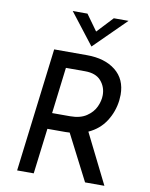

<svg xmlns="http://www.w3.org/2000/svg" viewBox="-101 -1032 863 1105"><g transform="rotate(10 330.0 -479.5)"><path d="M442 -291 587 0H474L337 -267Q329 -266 313 -266H207L174 0H77L166 -723H358Q462 -723 525 -673Q588 -623 588 -532Q588 -521 586 -499Q578 -432 542 -376Q506 -320 442 -291ZM323 -360Q382 -360 418.5 -384.5Q455 -409 471 -444Q487 -479 487 -512Q487 -560 456.5 -595Q426 -630 363 -630H251L218 -360ZM559 -959 375 -777H374L233 -959H319L386 -866L473 -959Z"/></g></svg>

Font: Josefin Sans
Style: Italic
Weight: 400
Italic angle: -7°
Designer: Santiago Orozco
Foundry: Typemade
Version: Version 2.000